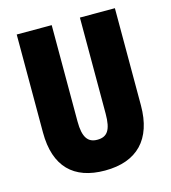

<svg xmlns="http://www.w3.org/2000/svg" viewBox="-108 -802 804 901"><g transform="rotate(-15 294.0 -352.0)"><path d="M533 -242V-714H363V-247C363 -167 342 -139 294 -139C249 -139 226 -168 226 -246V-714H56V-238C56 -72 140 10 292 10C448 10 533 -77 533 -242Z"/></g></svg>

Font: Noto Sans Ethiopic ExtraCondensed Black
Style: Regular
Weight: 900
Width: 2
Designer: Monotype Design Team
Foundry: Monotype Imaging Inc.
Version: Version 2.102